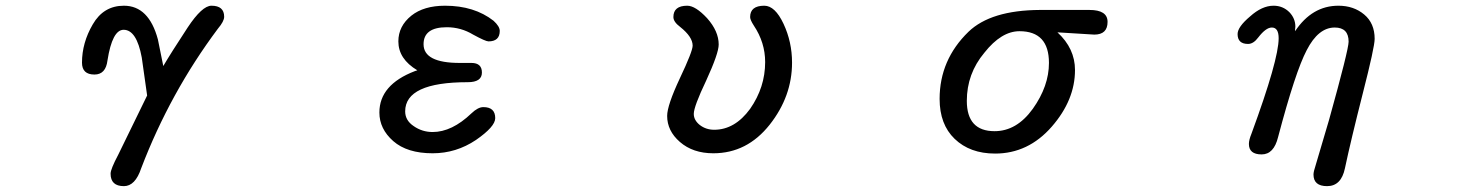

<svg xmlns="http://www.w3.org/2000/svg" viewBox="-20 -507 5040 662"><path d="M361.3 91.8Q361.3 76.2 387.7 26.4L487.3 -177.7L468.8 -308.6Q451.2 -404.3 406.2 -404.3Q367.2 -404.3 350.6 -298.8Q344.7 -250 305.7 -250Q262.7 -250 262.7 -291Q262.7 -359.4 299.8 -422.9Q336.9 -487.3 407.2 -487.3Q493.2 -487.3 524.4 -371.1L543 -279.3Q569.3 -324.2 627 -412.1Q676.8 -487.3 709 -487.3Q752.9 -487.3 752.9 -449.2Q752.9 -433.6 731.4 -408.2Q566.4 -187.5 466.8 73.2Q446.3 134.8 407.2 134.8Q361.3 134.8 361.3 91.8Z M1335.9 -20.5Q1288.1 -62.5 1288.1 -119.1Q1288.1 -214.8 1410.2 -261.7L1418.9 -264.6Q1353.5 -303.7 1353.5 -364.3Q1353.5 -417 1398.4 -453.1Q1441.4 -487.3 1514.6 -487.3Q1615.2 -487.3 1681.6 -435.5Q1703.1 -416 1703.1 -400.4Q1703.1 -364.3 1664.1 -364.3Q1654.3 -364.3 1611.3 -387.7Q1569.3 -413.1 1520.5 -413.1Q1440.4 -413.1 1440.4 -354.5Q1440.4 -290 1565.4 -290H1605.5Q1641.6 -290 1641.6 -256.8Q1641.6 -223.6 1592.8 -223.6Q1377 -223.6 1377 -123Q1377 -91.8 1406.2 -72.3Q1435.5 -51.8 1471.7 -51.8Q1538.1 -51.8 1605.5 -116.2Q1627.9 -137.7 1646.5 -137.7Q1687.5 -137.7 1687.5 -99.6Q1687.5 -70.3 1621.1 -24.4Q1552.7 21.5 1471.7 21.5Q1383.8 21.5 1335.9 -20.5Z M2324.2 -17.6Q2280.3 -55.7 2280.3 -107.4Q2280.3 -143.6 2324.2 -237.3Q2368.2 -330.1 2368.2 -349.6Q2368.2 -379.9 2325.2 -414.1Q2301.8 -431.6 2301.8 -448.2Q2301.8 -487.3 2349.6 -487.3Q2377.9 -487.3 2418 -444.3Q2458 -399.4 2458 -353.5Q2458 -323.2 2415 -229.5Q2372.1 -139.6 2372.1 -114.3Q2372.1 -92.8 2392.6 -76.2Q2414.1 -59.6 2442.4 -59.6Q2513.7 -59.6 2566.4 -131.8Q2618.2 -206.1 2618.2 -293Q2618.2 -360.4 2579.1 -418.9Q2566.4 -438.5 2566.4 -448.2Q2566.4 -487.3 2615.2 -487.3Q2652.3 -487.3 2681.6 -424.8Q2710.9 -362.3 2710.9 -291Q2710.9 -174.8 2633.8 -77.1Q2555.7 21.5 2439.5 21.5Q2369.1 21.5 2324.2 -17.6Z M3271.5 -28.3Q3219.7 -78.1 3219.7 -166Q3219.7 -300.8 3319.3 -397.5Q3396.5 -471.7 3565.4 -472.7H3736.3Q3798.8 -472.7 3798.8 -431.6Q3798.8 -387.7 3752.9 -387.7L3626 -395.5Q3686.5 -339.8 3686.5 -265.6Q3686.5 -162.1 3606.4 -70.3Q3525.4 22.5 3411.1 22.5Q3324.2 22.5 3271.5 -28.3ZM3541 -131.8Q3596.7 -210 3596.7 -290Q3596.7 -399.4 3495.1 -399.4Q3432.6 -399.4 3374 -325.2Q3313.5 -252.9 3313.5 -159.2Q3313.5 -54.7 3409.2 -54.7Q3485.4 -54.7 3541 -131.8Z M4508.8 94.7Q4508.8 85 4516.6 61.5L4562.5 -93.8Q4629.9 -335.9 4629.9 -363.3Q4629.9 -412.1 4582 -412.1Q4525.4 -412.1 4485.4 -334Q4446.3 -259.8 4386.7 -34.2Q4372.1 25.4 4330.1 25.4Q4286.1 25.4 4286.1 -10.7Q4286.1 -24.4 4294.9 -45.9Q4388.7 -300.8 4388.7 -375Q4388.7 -412.1 4365.2 -412.1Q4344.7 -412.1 4318.4 -377.9Q4301.8 -355.5 4283.2 -355.5Q4247.1 -355.5 4247.1 -389.6Q4247.1 -414.1 4290 -450.2Q4331.1 -487.3 4371.1 -487.3Q4403.3 -487.3 4425.8 -464.8Q4446.3 -443.4 4446.3 -415L4445.3 -404.3V-399.4Q4503.9 -487.3 4594.7 -487.3Q4647.5 -487.3 4683.6 -457Q4719.7 -426.8 4719.7 -373Q4719.7 -344.7 4678.7 -184.6Q4637.7 -23.4 4617.2 73.2Q4604.5 134.8 4555.7 134.8Q4508.8 134.8 4508.8 94.7Z"/></svg>

Font: KTXP_ComRound
Style: Medium
Weight: 500
Version: Version 1.01;May 16, 2022;FontCreator 13.0.0.2683 64-bit